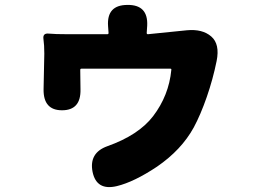

<svg xmlns="http://www.w3.org/2000/svg" viewBox="-20 -665 1040 780"><path d="M455 91Q372 111 356 33Q341 -44 416 -71Q543 -116 602 -193Q666 -277 676 -381Q677 -386 672 -386H311Q306 -386 306 -381L307 -302Q309 -217 232 -217Q156 -217 157 -302L160 -447Q160 -482 156.5 -506.5Q153 -531 178 -528.5Q203 -526 256 -526H416Q421 -526 421 -531L419 -559Q413 -645 498 -645Q582 -646 578 -561L576 -531Q576 -526 581 -526L739 -542Q802 -548 838 -517Q874 -486 860 -417Q845 -343 820 -271Q795 -199 767 -147Q717 -56 618 12Q525 74 455 91Z"/></svg>

Font: Resource Han Rounded JP Heavy
Style: Regular
Weight: 900
Designer: Cyano Hao (round all glyphs); Ryoko NISHIZUKA 西塚涼子 (kana, bopomofo & ideographs); Paul D. Hunt (Latin, Greek & Cyrillic)
Foundry: Cyano Hao
Version: 0.990